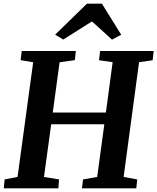

<svg xmlns="http://www.w3.org/2000/svg" viewBox="-22 -1019 851 1039"><path d="M-1.5 0 3 -48 73 -61.5 157.5 -682 89.5 -693.5 95.5 -743H388.5L383 -693.5L300.5 -682L263.5 -410H551L587.5 -682.5L514 -693L519.5 -743H809.5L804 -693L730.5 -682.5L647 -61.5L720.5 -48L715.5 0H421.5L427.5 -48L504 -61.5L542.5 -346.5H255L216 -61.5L297.5 -48L294 0ZM276.5 -831.5 448.5 -999H529.5L634 -831L584 -804.5Q557 -829 530 -854Q503 -879 475.5 -903Q437 -879 398.2 -854.2Q359.5 -829.5 320.5 -805Z"/></svg>

Font: Merriweather
Style: Bold Italic
Weight: 700
Italic angle: -7.8°
Version: Version 2.101